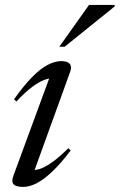

<svg xmlns="http://www.w3.org/2000/svg" viewBox="-20 -724 470 754"><path d="M32.5 -33.5 178 -429 189.5 -416Q175 -418 154 -410.2Q133 -402.5 105.8 -382.2Q78.5 -362 44.5 -325.5L35 -334Q74.5 -389.5 107 -422.2Q139.5 -455 167.8 -469.5Q196 -484 220.5 -484Q246 -484 254.5 -472.5Q263 -461 255 -440.5L110 -40L99.5 -58.5Q113 -54 133 -59.5Q153 -65 181.8 -84.8Q210.5 -104.5 248.5 -142L257.5 -133Q218 -81 184.5 -49.5Q151 -18 123.2 -4Q95.5 10 71.5 10Q43 10 33.5 -0.2Q24 -10.5 32.5 -33.5ZM213 -540.5 329.5 -704.5H430.5L430 -698.5L234 -540.5Z"/></svg>

Font: Newsreader 48pt
Style: Italic
Weight: 400
Italic angle: -17°
Version: Version 1.003